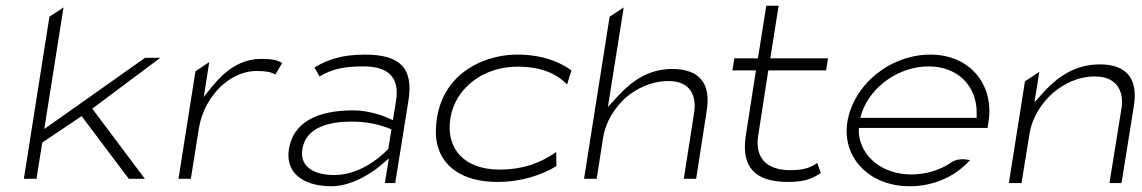

<svg xmlns="http://www.w3.org/2000/svg" viewBox="-20 -652 3974 668"><path d="M63 -30H107L127 -156L264 -248L428 -30H484L301 -274L538 -451H485L134 -203L201 -626L152 -594Z M601 -30H644L672 -206C682 -266 711 -314 745 -348C776 -378 820 -405 873 -405C907 -405 923 -401 938 -393L962 -433C944 -442 935 -447 888 -447C817 -447 764 -406 722 -356L689 -315L708 -436L660 -404Z M985 -132C973 -55 1029 -4 1134 -4C1218 -4 1299 -72 1299 -72L1333 -101L1319 -15H1355L1401 -302C1419 -414 1373 -462 1250 -462C1170 -462 1120 -445 1074 -417L1092 -386C1136 -413 1182 -421 1244 -421C1329 -421 1371 -385 1358 -302L1347 -234L1324 -244C1324 -244 1270 -268 1209 -268C1087 -268 1000 -229 985 -132ZM1032 -133C1044 -211 1129 -229 1203 -229C1281 -229 1329 -207 1342 -202L1331 -134C1327 -130 1248 -43 1143 -43C1075 -43 1022 -70 1032 -133Z M1500 -241C1495 -208 1495 -178 1501 -151C1518 -74 1588 -19 1711 -19C1794 -19 1864 -43 1916 -74L1915 -123C1864 -87 1802 -62 1718 -62C1595 -62 1530 -135 1547 -241C1551 -266 1560 -290 1573 -312C1611 -373 1684 -420 1781 -420C1861 -420 1913 -397 1949 -362L1953 -358L1968 -407C1928 -437 1865 -462 1781 -462C1743 -462 1709 -456 1676 -445C1585 -414 1517 -347 1500 -241Z M2012 -30H2056L2078 -171C2087 -230 2120 -279 2158 -313C2193 -343 2245 -370 2306 -370C2382 -370 2404 -319 2395 -260L2359 -30H2402L2439 -268C2453 -357 2418 -412 2319 -412C2237 -412 2180 -371 2133 -321L2095 -280L2150 -626L2101 -594Z M2528 -407H2610L2574 -175C2560 -72 2605 -19 2722 -19C2781 -19 2806 -31 2836 -50L2823 -85C2801 -70 2780 -60 2729 -60C2643 -60 2606 -107 2618 -181L2653 -407H2854L2861 -449H2660L2689 -632H2646L2617 -449H2535Z M2928 -227C2909 -104 3004 -4 3145 -4C3230 -4 3305 -39 3355 -95C3337 -99 3309 -101 3290 -87C3252 -61 3203 -45 3151 -45C3051 -45 2975 -106 2968 -189V-207H3416L3419 -227C3440 -357 3355 -462 3217 -462C3076 -462 2949 -357 2928 -227ZM2973 -242 2979 -262C3012 -354 3110 -421 3211 -421C3312 -421 3378 -353 3378 -261V-242Z M3490 -15H3534L3562 -187C3572 -247 3606 -296 3644 -329C3679 -359 3729 -386 3790 -386C3865 -386 3891 -335 3882 -276L3840 -15H3882L3925 -284C3939 -373 3905 -428 3806 -428C3724 -428 3663 -387 3616 -337L3579 -296L3596 -402L3546 -369Z"/></svg>

Font: Charger Sport
Style: HLExtObl
Weight: 100
Designer: Jasper
Foundry: Cannot Into Space Fonts
Version: Version 1.1